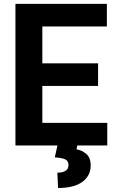

<svg xmlns="http://www.w3.org/2000/svg" viewBox="-20 -747 620 986"><path d="M530.9 -116.1V0H59.3V-727.3H528.8V-611.2H197.4V-421.9H483.7V-305.8H197.4V-116.1ZM277 -9.2H378.6L372.9 19.9Q399.9 24.1 422.8 43.1Q445.7 62.1 445.7 103.7Q445.7 155.2 403.1 186.8Q360.4 218.4 278.1 218.4L274.5 139.9Q299.4 139.9 315.5 130.9Q331.7 121.8 331.7 100.1Q331.7 79.2 315 71.4Q298.3 63.6 261.4 61.1Z"/></svg>

Font: Interface
Style: Bold
Weight: 700
Designer: Rasmus Andersson
Foundry: rsms
Version: Version 1.8